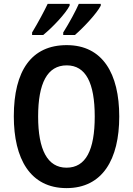

<svg xmlns="http://www.w3.org/2000/svg" viewBox="-20 -957 683 987"><path d="M498 -928V-937H385C371 -904 336 -839 305 -790V-777H365C408 -814 478 -888 498 -928ZM338 -928V-937H225C209 -903 176 -841 145 -790V-777H202C252 -818 317 -887 338 -928ZM593 -358C593 -578 508 -725 323 -725C142 -725 51 -594 51 -359C51 -141 135 10 322 10C507 10 593 -138 593 -358ZM176 -358C176 -529 223 -621 323 -621C421 -621 467 -531 467 -358C467 -185 421 -95 322 -95C224 -95 176 -187 176 -358Z"/></svg>

Font: Noto Sans Gujarati UI Condensed SemiBold
Style: Regular
Weight: 600
Width: 3
Designer: Jelle Bosma - Monotype Design Team, Universal Thirst
Foundry: Monotype Imaging Inc.
Version: Version 2.106